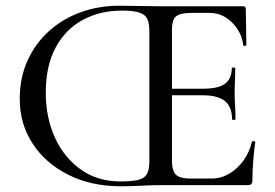

<svg xmlns="http://www.w3.org/2000/svg" viewBox="-20 -647 960 671"><path d="M403 4Q298 4 218 -36.5Q138 -77 93.5 -146Q49 -215 49 -301Q49 -376 76.5 -436Q104 -496 152 -539Q200 -582 263 -604.5Q326 -627 396 -627Q428 -627 468.5 -626Q509 -625 544 -625H830Q839 -625 839 -616L841 -490Q841 -487 835.5 -486.5Q830 -486 830 -489Q827 -518 811 -543.5Q795 -569 769.5 -585.5Q744 -602 711 -602H654Q625 -602 609 -597Q593 -592 587 -579Q581 -566 581 -543V-85Q581 -62 587 -48Q593 -34 607.5 -28.5Q622 -23 649 -23H720Q752 -23 781 -40Q810 -57 831 -86Q852 -115 860 -151Q861 -154 866.5 -153.5Q872 -153 872 -150Q868 -123 865 -85Q862 -47 862 -15Q862 0 847 0H543Q510 0 474 2Q438 4 403 4ZM791 -230Q791 -273 766.5 -293.5Q742 -314 688 -314H543V-337H691Q743 -337 766.5 -354.5Q790 -372 790 -409Q790 -411 796 -411Q802 -411 802 -409Q802 -378 801 -361Q800 -344 800 -325Q800 -302 801.5 -279Q803 -256 803 -230Q803 -228 797 -228Q791 -228 791 -230ZM400 -13Q440 -13 462 -18Q484 -23 493 -38Q502 -53 502 -82V-537Q502 -565 495 -580.5Q488 -596 467 -603Q446 -610 406 -610Q329 -610 268.5 -577Q208 -544 174 -480Q140 -416 140 -323Q140 -236 172 -166Q204 -96 262.5 -54.5Q321 -13 400 -13Z"/></svg>

Font: Cormorant Light Medium
Style: Regular
Weight: 500
Version: Version 4.000